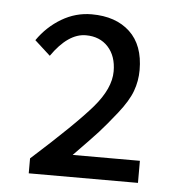

<svg xmlns="http://www.w3.org/2000/svg" viewBox="-40 -929 490 525"><g transform="rotate(5 204.5 -666.0)"><path d="M57.6 -441.4V-482.4Q173.8 -586.9 219.2 -639.6Q264.6 -692.4 264.6 -739.3Q264.6 -781.2 241.7 -806.2Q218.8 -831.1 180.7 -831.1Q131.8 -831.1 86.9 -766.6L43.9 -805.7Q70.3 -843.8 108.9 -866.7Q147.5 -889.6 191.4 -889.6Q257.8 -889.6 296.4 -853.5Q335 -817.4 335 -749Q335 -718.8 324.7 -690.9Q314.5 -663.1 286.6 -627.9Q258.8 -592.8 239.3 -571.3Q219.7 -549.8 172.9 -502H357.4V-441.4Z"/></g></svg>

Font: Gen Shin Gothic Regular
Style: Regular
Weight: 400
Designer: [Source Han Sans]
Ryoko NISHIZUKA  (kana & ideographs); Paul D. Hunt (Latin, Greek & Cyrillic); Wenlong ZHANG  (bopomofo
Version: Version 1.002.20150607